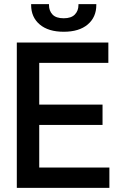

<svg xmlns="http://www.w3.org/2000/svg" viewBox="-20 -905 575 925"><path d="M61 0V-700H502V-602H169V-401H474V-303H169V-98H507V0ZM130 -881V-885H216V-881Q216 -853 233 -835Q250 -817 287 -817Q323 -817 340.5 -835Q358 -853 358 -881V-885H444V-881Q444 -822 402.5 -787Q361 -752 287 -752Q213 -752 171.5 -787Q130 -822 130 -881Z"/></svg>

Font: Space Grotesk Frontify Medium
Style: Regular
Weight: 500
Designer: Florian Karsten
Version: Version 2.000